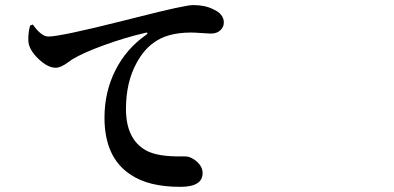

<svg xmlns="http://www.w3.org/2000/svg" viewBox="-20 -723 1540 751"><path d="M685.5 7.8Q561.5 7.8 492.2 -39.1Q388.7 -105.5 388.7 -262.7Q388.7 -363.3 431.2 -447.8Q473.6 -532.2 551.8 -586.9Q557.6 -590.8 556.6 -593.8Q555.7 -596.7 548.8 -594.7Q468.8 -576.2 385.7 -545.9Q302.7 -515.6 261.7 -490.2Q256.8 -487.3 248 -480.5Q217.8 -458 198.2 -458Q166 -458 128.9 -494.1Q91.8 -530.3 90.8 -564.5Q89.8 -594.7 97.7 -623L108.4 -627Q141.6 -580.1 168.9 -580.1Q216.8 -580.1 460.9 -641.6Q497.1 -650.4 515.6 -655.3Q703.1 -703.1 735.4 -703.1Q781.2 -703.1 812.5 -687.5Q855.5 -668.9 855.5 -634.8Q855.5 -617.2 841.8 -604.5Q828.1 -591.8 806.6 -591.8Q794.9 -591.8 767.6 -593.8Q740.2 -595.7 727.5 -595.7Q634.8 -595.7 582 -556.6Q543 -529.3 514.6 -477.5Q472.7 -401.4 472.7 -296.9Q472.7 -178.7 550.8 -134.8Q596.7 -109.4 692.4 -111.3Q699.2 -111.3 702.1 -111.3Q726.6 -111.3 749 -91.8Q772.5 -71.3 772.5 -45.9Q772.5 7.8 685.5 7.8Z"/></svg>

Font: Bpmf GenRyu Min B
Style: B
Weight: 700
Foundry: But Ko
Version: Version 1.320